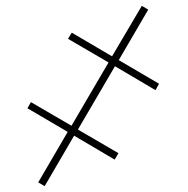

<svg xmlns="http://www.w3.org/2000/svg" viewBox="-20 -645 643 658"><path d="M466 -625 488 -612 387 -439 525 -358 513 -336 374 -418 247 -201 386 -120 373 -98 234 -180 133 -7 111 -20 212 -193 74 -274 86 -295 225 -214 352 -431 213 -512 226 -533 364 -452Z"/></svg>

Font: Noto Sans Thin
Style: Regular
Weight: 100
Designer: Monotype Design Team
Foundry: Monotype Imaging Inc.
Version: Version 2.007